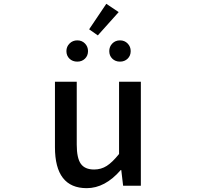

<svg xmlns="http://www.w3.org/2000/svg" viewBox="-20 -982 1040 1015"><path d="M438.5 12.7Q270.5 12.7 270.5 -204.1V-549.8H385.7V-217.8Q385.7 -146.5 407.2 -116.2Q428.7 -85.9 477.5 -85.9Q514.6 -85.9 544.4 -105Q574.2 -124 609.4 -168V-549.8H724.6V0H630.9L621.1 -83H618.2Q535.2 12.7 438.5 12.7ZM497.1 -794.9 451.2 -827.1 542 -961.9 607.4 -918ZM388.7 -656.2Q363.3 -656.2 347.2 -671.9Q331.1 -687.5 331.1 -711.9Q331.1 -735.4 347.7 -752Q364.3 -768.6 388.7 -768.6Q413.1 -768.6 429.2 -752Q445.3 -735.4 445.3 -711.9Q445.3 -687.5 429.2 -671.9Q413.1 -656.2 388.7 -656.2ZM557.6 -711.9Q557.6 -735.4 573.7 -752Q589.8 -768.6 614.3 -768.6Q638.7 -768.6 654.8 -752Q670.9 -735.4 670.9 -711.9Q670.9 -687.5 654.8 -671.9Q638.7 -656.2 614.3 -656.2Q589.8 -656.2 573.7 -671.9Q557.6 -687.5 557.6 -711.9Z"/></svg>

Font: GenEi Gothic M SemiBold
Style: Regular
Weight: 500
Designer: o_tamon (Modified); [Source Han Sans]
Ryoko NISHIZUKA  (kana & ideographs); Paul D. Hunt (Latin, Greek & Cyrillic); Wenl
Version: Version 1.1a;Original Version 1.004